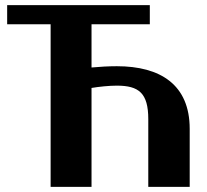

<svg xmlns="http://www.w3.org/2000/svg" viewBox="-20 -731 811 751"><path d="M8 -636H178V0H338V-387C368 -392 407 -396 437 -396C523 -396 560 -367 560 -265V0H722V-227C722 -400 607 -472 437 -472C406 -472 369 -470 338 -467V-636H566V-711H8Z"/></svg>

Font: Aerodynamic
Style: Bd
Weight: 500
Designer: Google
Version: Version 2.000980; 2014